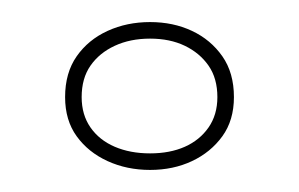

<svg xmlns="http://www.w3.org/2000/svg" viewBox="-20 -139 271 174"><path d="M116 -119Q137 -119 154 -111Q171 -103 181.5 -88Q192 -73 192 -51Q192 -30 181.5 -15.5Q171 -1 154 7Q137 15 116 15Q95 15 77.5 7Q60 -1 49.5 -15.5Q39 -30 39 -51Q39 -73 49.5 -88Q60 -103 77.5 -111Q95 -119 116 -119ZM116 0Q134 0 147.5 -6Q161 -12 169 -23.5Q177 -35 177 -51Q177 -68 169 -79.5Q161 -91 147.5 -97.5Q134 -104 116 -104Q98 -104 84 -97.5Q70 -91 62 -79.5Q54 -68 54 -51Q54 -35 62 -23.5Q70 -12 84 -6Q98 0 116 0Z"/></svg>

Font: Kalnia Glaze Thin Medium
Style: Regular
Weight: 500
Version: Version 1.110